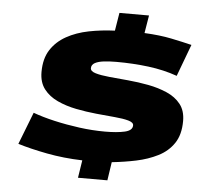

<svg xmlns="http://www.w3.org/2000/svg" viewBox="-59 -871 1167 1041"><g transform="rotate(5 524.0 -350.0)"><path d="M953 -666 888 -492Q815 -518 731 -528.5Q647 -539 556 -539Q520 -539 489 -535.5Q458 -532 439.5 -522Q421 -512 421 -493Q421 -476 449.5 -467.5Q478 -459 524.5 -454.5Q571 -450 627 -445Q683 -440 738.5 -429.5Q794 -419 841 -398.5Q888 -378 916 -342.5Q944 -307 944 -251Q944 -177 912.5 -130Q881 -83 827.5 -56Q774 -29 709.5 -15.5Q645 -2 578 5L563 105H403L418 9Q316 6 224.5 -11.5Q133 -29 65 -50L133 -225Q185 -206 250.5 -191Q316 -176 387 -166.5Q458 -157 527 -157Q592 -157 634 -166.5Q676 -176 676 -204Q676 -220 647.5 -228Q619 -236 573 -240Q527 -244 471.5 -249.5Q416 -255 360.5 -266Q305 -277 258.5 -298.5Q212 -320 184 -356.5Q156 -393 156 -449Q156 -522 187 -570Q218 -618 271 -647.5Q324 -677 391.5 -690.5Q459 -704 533 -707L549 -805H710L694 -708Q778 -704 841 -691Q904 -678 953 -666Z"/></g></svg>

Font: Georama ExtraExtended ExtraBold
Style: Italic
Weight: 800
Width: 8
Italic angle: -9°
Designer: Jean-Baptiste Levee
Foundry: Production Type
Version: Version 1.000